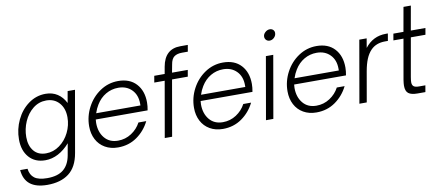

<svg xmlns="http://www.w3.org/2000/svg" viewBox="-82 -1109 3857 1670"><g transform="rotate(-10 1847.0 -274.5)"><path d="M8 56H73Q80 112 116.5 139Q153 166 229 166Q322 166 372 125Q422 84 437 4L456 -102Q409 -48 354 -19Q299 10 240 10Q149 10 96.5 -49.5Q44 -109 44 -208Q44 -298 82.5 -379Q121 -460 189 -509.5Q257 -559 340 -559Q400 -559 444.5 -530Q489 -501 516 -447L534 -549H599L504 -7Q483 114 410.5 169Q338 224 220 224Q22 224 8 56ZM493 -325Q493 -404 450 -452.5Q407 -501 336 -501Q270 -501 218.5 -460Q167 -419 138.5 -353.5Q110 -288 110 -217Q110 -141 148 -94.5Q186 -48 256 -48Q321 -48 375.5 -87.5Q430 -127 461.5 -191Q493 -255 493 -325Z M665 -214Q665 -303 707 -382.5Q749 -462 821.5 -510.5Q894 -559 981 -559Q1083 -559 1140 -497Q1197 -435 1197 -332Q1197 -300 1190 -263H732Q730 -243 730 -233Q730 -152 773 -100Q816 -48 892 -48Q957 -48 1010.5 -83Q1064 -118 1093 -173H1162Q1122 -92 1049.5 -41Q977 10 882 10Q817 10 767.5 -18.5Q718 -47 691.5 -98Q665 -149 665 -214ZM1136 -316V-332Q1136 -409 1090.5 -455Q1045 -501 972 -501Q912 -501 861.5 -471.5Q811 -442 778 -388Q758 -356 745 -316Z M1295 0 1381 -491H1289L1299 -549H1391L1402 -611Q1429 -763 1567 -763H1633L1623 -705H1571Q1528 -705 1502.5 -686.5Q1477 -668 1469 -618L1456 -549H1595L1585 -491H1446L1360 0Z M1591 -214Q1591 -303 1633 -382.5Q1675 -462 1747.5 -510.5Q1820 -559 1907 -559Q2009 -559 2066 -497Q2123 -435 2123 -332Q2123 -300 2116 -263H1658Q1656 -243 1656 -233Q1656 -152 1699 -100Q1742 -48 1818 -48Q1883 -48 1936.5 -83Q1990 -118 2019 -173H2088Q2048 -92 1975.5 -41Q1903 10 1808 10Q1743 10 1693.5 -18.5Q1644 -47 1617.5 -98Q1591 -149 1591 -214ZM2062 -316V-332Q2062 -409 2016.5 -455Q1971 -501 1898 -501Q1838 -501 1787.5 -471.5Q1737 -442 1704 -388Q1684 -356 1671 -316Z M2254 0H2189L2285 -549H2350ZM2299 -718Q2299 -739 2317.5 -756Q2336 -773 2358 -773Q2376 -773 2387.5 -762Q2399 -751 2399 -734Q2399 -711 2381.5 -693.5Q2364 -676 2341 -676Q2323 -676 2311 -688Q2299 -700 2299 -718Z M2417 -214Q2417 -303 2459 -382.5Q2501 -462 2573.5 -510.5Q2646 -559 2733 -559Q2835 -559 2892 -497Q2949 -435 2949 -332Q2949 -300 2942 -263H2484Q2482 -243 2482 -233Q2482 -152 2525 -100Q2568 -48 2644 -48Q2709 -48 2762.5 -83Q2816 -118 2845 -173H2914Q2874 -92 2801.5 -41Q2729 10 2634 10Q2569 10 2519.5 -18.5Q2470 -47 2443.5 -98Q2417 -149 2417 -214ZM2888 -316V-332Q2888 -409 2842.5 -455Q2797 -501 2724 -501Q2664 -501 2613.5 -471.5Q2563 -442 2530 -388Q2510 -356 2497 -316Z M3364 -559 3353 -495H3328Q3249 -495 3202 -447Q3173 -417 3155 -373.5Q3137 -330 3126 -268L3079 0H3014L3110 -549H3175L3161 -467Q3232 -559 3346 -559Z M3527 0Q3473 0 3448 -19Q3423 -38 3423 -87Q3423 -105 3428 -138L3490 -491H3401L3411 -549H3500L3538 -763H3603L3565 -549H3694L3684 -491H3555L3495 -151Q3490 -121 3490 -106Q3490 -81 3503.5 -69.5Q3517 -58 3552 -58H3607L3597 0Z"/></g></svg>

Font: Open Sauce One Light Italic
Style: Regular
Weight: 300
Italic angle: -10°
Designer: Alfredo Marco Pradil
Foundry: Creative Sauce Fz LLC
Version: Version 1.477